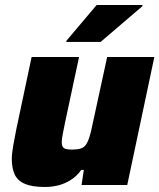

<svg xmlns="http://www.w3.org/2000/svg" viewBox="-20 -737 635 765"><path d="M159 8Q108 8 79 -4.5Q50 -17 38.5 -42Q27 -67 27 -104Q27 -124 32.5 -156Q38 -188 45 -222L106 -510H295L239 -248Q234 -224 230 -202.5Q226 -181 226 -171Q226 -158 230.5 -151.5Q235 -145 244 -143Q253 -141 267 -141Q288 -141 301 -145Q314 -149 322 -160Q330 -171 336.5 -191.5Q343 -212 349 -243L407 -510H595L487 0H305L314 -60H304Q285 -34 260.5 -19Q236 -4 210.5 2Q185 8 159 8ZM244 -570 245 -575 365 -717H548L547 -712L381 -570Z"/></svg>

Font: Saira Thin ExtraBold
Style: Italic
Weight: 800
Italic angle: -12°
Version: Version 1.101